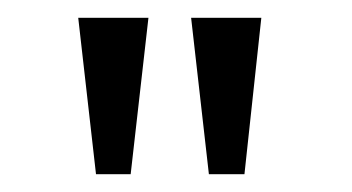

<svg xmlns="http://www.w3.org/2000/svg" viewBox="-20 -852 396 216"><path d="M68 -832H147L127 -656H88ZM195 -832H274L255 -656H215Z"/></svg>

Font: Halant
Style: Regular
Weight: 400
Designer: Hitesh Malaviya (Devanagari), Satya Rajpurohit (Latin)
Foundry: Indian Type Foundry
Version: Version 1.100;PS 1.0;hotconv 1.0.78;makeotf.lib2.5.61930; tt